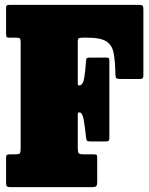

<svg xmlns="http://www.w3.org/2000/svg" viewBox="-20 -770 615 790"><path d="M47 -615H17.5Q9 -615 7 -618.5Q5 -622 5 -631V-737Q5 -746.5 8.8 -748.2Q12.5 -750 22 -750H552Q564 -750 567 -746.2Q570 -742.5 570 -730V-460.5Q570 -450 566.5 -447.5Q563 -445 552 -445H478Q464.5 -445 460 -447.2Q455.5 -449.5 455 -462.5Q454 -515 448.2 -548.8Q442.5 -582.5 419 -598.8Q395.5 -615 340 -615H321Q309 -615 304.5 -612.8Q300 -610.5 300 -598.5V-425.5Q300 -418.5 304.5 -418.5H305.5Q321.5 -418.5 326.5 -449Q331.5 -479.5 334.5 -524.5Q335 -533 347 -533H418.5Q426.5 -533 428.2 -529.8Q430 -526.5 430 -518V-203Q430 -194 427 -191Q424 -188 414 -188H354Q343 -188 339.2 -190Q335.5 -192 334.5 -201.5Q330 -246 324.5 -276.8Q319 -307.5 307 -307.5H306.5Q300 -307.5 300 -301.5V-158.5Q300 -143.5 304 -139.2Q308 -135 323.5 -135H361.5Q375.5 -135 377.8 -132.8Q380 -130.5 380 -116.5V-23.5Q380 -8 376 -4Q372 0 356.5 0H25.5Q13 0 9 -2.8Q5 -5.5 5 -17.5V-120.5Q5 -131 9 -133Q13 -135 24 -135H43.5Q58.5 -135 61.8 -139.2Q65 -143.5 65 -159V-597.5Q65 -609 61.2 -612Q57.5 -615 47 -615Z"/></svg>

Font: Besley* Condensed Fatface
Style: Regular
Weight: 900
Width: 3
Designer: Owen Earl
Foundry: indestructible type*
Version: Version 3.000; ttfautohint (v1.8.3)